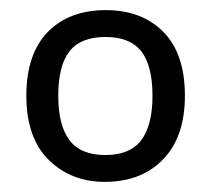

<svg xmlns="http://www.w3.org/2000/svg" viewBox="-20 -742 416 379"><path d="M345 -553Q345 -472 302 -427.5Q259 -383 187 -383Q120 -383 76 -426.5Q32 -470 32 -553Q32 -635 74 -678.5Q116 -722 189 -722Q260 -722 302.5 -679Q345 -636 345 -553ZM95 -553Q95 -495 117 -465.5Q139 -436 188 -436Q237 -436 259 -465.5Q281 -495 281 -553Q281 -612 259 -640.5Q237 -669 188 -669Q139 -669 117 -640.5Q95 -612 95 -553Z"/></svg>

Font: Noto Sans Chakma
Style: Regular
Weight: 400
Designer: Zachary Quinn Scheuren - Monotype Design Team
Foundry: Monotype Imaging Inc.
Version: Version 2.003; ttfautohint (v1.8.4.7-5d5b)